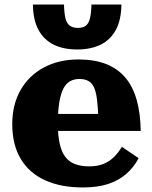

<svg xmlns="http://www.w3.org/2000/svg" viewBox="-20 -814 670 846"><path d="M235 -268Q235 -217 243 -181Q251 -145 267.5 -123Q284 -101 310.5 -91Q337 -81 373 -81Q410 -81 436.5 -92Q463 -103 482.5 -122.5Q502 -142 517 -167L591 -117Q569 -76 535.5 -47Q502 -18 455.5 -3Q409 12 345 12Q248 12 178 -20Q108 -52 71 -114.5Q34 -177 34 -267Q34 -353 70.5 -417Q107 -481 173 -516.5Q239 -552 326 -552Q396 -552 447 -532Q498 -512 531.5 -473Q565 -434 582 -374.5Q599 -315 600 -237H187V-312H433L414 -282Q412 -339 407.5 -375Q403 -411 393.5 -430.5Q384 -450 368 -458Q352 -466 330 -466Q307 -466 289.5 -456.5Q272 -447 260 -425Q248 -403 241.5 -364.5Q235 -326 235 -268ZM320 -596Q260 -596 217 -617Q174 -638 150 -681.5Q126 -725 125 -794H262Q263 -755 268.5 -733Q274 -711 287.5 -701Q301 -691 323 -691Q346 -691 358.5 -701Q371 -711 376.5 -733.5Q382 -756 383 -794H515Q514 -725 490 -681.5Q466 -638 423 -617Q380 -596 320 -596Z"/></svg>

Font: Roboto Serif ExtraBold
Style: Regular
Weight: 800
Designer: Greg Gazdowicz
Foundry: Commercial Type
Version: Version 1.008